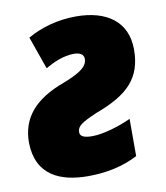

<svg xmlns="http://www.w3.org/2000/svg" viewBox="-69 -622 597 690"><g transform="rotate(-10 229.0 -276.5)"><path d="M198 10C265 10 326 -3 380 -31V-167C335 -146 276 -129 238 -129C209 -129 193 -135 193 -151C193 -173 209 -184 267 -209C386 -253 439 -306 439 -410C439 -512 365 -563 254 -563C188 -563 127 -546 76 -517L118 -398C148 -415 185 -432 223 -432C246 -432 259 -423 259 -408C259 -381 236 -362 172 -337C61 -297 9 -236 9 -145C11 -25 98 10 198 10Z"/></g></svg>

Font: Noto Sans UI SemiCondensed Black
Style: Italic
Weight: 900
Width: 4
Italic angle: -372°
Designer: Monotype Design Team
Foundry: Monotype Imaging Inc.
Version: Version 1.901